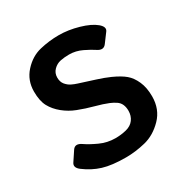

<svg xmlns="http://www.w3.org/2000/svg" viewBox="-168 -855 975 1009"><g transform="rotate(-30 319.5 -350.5)"><path d="M70.8 -52.2Q40.5 -75.2 56.2 -98.6L93.8 -155.3Q112.3 -183.1 147.9 -158.2Q175.3 -139.2 219.5 -118.9Q263.7 -98.6 312.5 -98.6Q346.7 -98.6 378.4 -106.4Q410.2 -114.3 426.8 -136.7Q443.4 -159.2 443.4 -189.9Q443.4 -211.9 436 -228.5Q428.7 -245.1 412.1 -255.9Q395.5 -266.6 377.9 -273.9Q347.2 -286.6 300.5 -299.1Q253.9 -311.5 208.5 -329.1Q168 -344.7 134.3 -372.1Q100.6 -399.4 82 -433.6Q63.5 -467.8 63.5 -524.9Q63.5 -592.8 107.4 -641.1Q151.4 -689.5 208.5 -703.1Q265.6 -716.8 323.7 -716.8Q381.3 -716.8 442.6 -699.2Q503.9 -681.6 535.2 -655.3Q565.9 -629.4 550.3 -608.4L510.7 -555.2Q490.7 -527.8 457 -550.8Q435.5 -565.4 398.2 -583.5Q360.8 -601.6 320.3 -601.6Q291.5 -601.6 267.3 -596.7Q243.2 -591.8 224.6 -573.2Q206.1 -554.7 206.1 -527.3Q206.1 -501 219.7 -484.6Q233.4 -468.3 250 -460.2Q266.6 -452.1 283.7 -446.8Q336.4 -429.7 377.9 -416.7Q419.4 -403.8 454.6 -388.2Q503.4 -366.2 529.3 -344.2Q555.2 -322.3 572 -284.2Q588.9 -246.1 588.9 -193.4Q588.9 -115.2 539.1 -64.2Q489.3 -13.2 428.5 1.7Q367.7 16.6 310.1 16.6Q225.1 16.6 171.9 0.2Q118.7 -16.1 70.8 -52.2Z"/></g></svg>

Font: Istok
Style: Bold
Weight: 700
Designer: Andrey V. Panov
Foundry: Andrey V. Panov
Version: Version 1.0.1